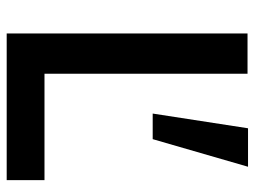

<svg xmlns="http://www.w3.org/2000/svg" viewBox="-114 -648 762 574"><g transform="rotate(90 267.0 -361.0)"><path d="M319.5 -436.5H396L478.5 -721.5H363.5ZM518.5 0V-113H200.5V-720H80V0Z"/></g></svg>

Font: Hauora
Style: Bold
Weight: 700
Designer: Wayne Shih
Foundry: WCYS
Version: Version 1.001;hotconv 1.0.109;makeotfexe 2.5.65596